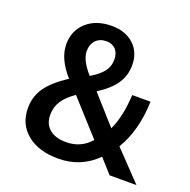

<svg xmlns="http://www.w3.org/2000/svg" viewBox="-130 -855 981 992"><g transform="rotate(20 360.0 -359.5)"><path d="M292 9.8Q183.6 9.8 120.1 -42.5Q56.6 -94.7 56.6 -182.6Q56.6 -247.1 90.8 -295.9Q125 -344.7 199.2 -393.6L205.1 -396.5Q129.9 -480.5 129.9 -560.5Q129.9 -635.7 182.1 -682.6Q234.4 -729.5 319.3 -729.5Q395.5 -729.5 441.4 -687Q487.3 -644.5 487.3 -574.2Q487.3 -517.6 457 -472.2Q426.8 -426.8 360.4 -384.8L497.1 -231.4Q534.2 -310.5 540 -429.7H640.6Q635.7 -269.5 568.4 -158.2L719.7 0H572.3L502.9 -77.1Q416 9.8 292 9.8ZM176.8 -188.5Q176.8 -139.6 209.5 -111.8Q242.2 -84 300.8 -84Q382.8 -84 435.5 -144.5L266.6 -331.1Q218.8 -297.9 197.8 -264.6Q176.8 -231.4 176.8 -188.5ZM241.2 -562.5Q241.2 -513.7 299.8 -447.3Q349.6 -477.5 370.1 -505.4Q390.6 -533.2 390.6 -569.3Q390.6 -605.5 371.6 -625.5Q352.5 -645.5 320.3 -645.5Q284.2 -645.5 262.7 -623Q241.2 -600.6 241.2 -562.5Z"/></g></svg>

Font: Min Sans SemiBold
Style: Regular
Weight: 600
Designer: Jinseong-Kim, NotoSansCJK, Nunito
Foundry: Jinseong-Kim
Version: Version 1.400;Glyphs 3.1.2 (3151)